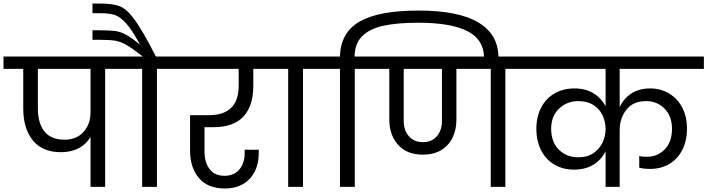

<svg xmlns="http://www.w3.org/2000/svg" viewBox="-47 -1061 4016 1090"><path d="M681 -670H550V0H467V-283Q442 -242 399.5 -219.5Q357 -197 299 -197Q194 -197 139.5 -264Q85 -331 85 -445V-670H-27V-740H681ZM467 -670H168V-445Q168 -361 205.5 -314.5Q243 -268 319 -268Q388 -268 427.5 -312.5Q467 -357 467 -423Z M975 -740V-670H844V0H760V-670H628V-740H764Q705 -786 672.5 -805Q640 -824 609.5 -829.5Q579 -835 521 -835H478V-889H519Q577 -889 607 -885Q637 -881 668.5 -864Q700 -847 748 -807Q703 -891 668.5 -929Q634 -967 603.5 -976.5Q573 -986 522 -986H478V-1041H521Q595 -1041 634.5 -1025Q674 -1009 719 -947Q764 -885 838 -740Z M1114 -339V-202Q1114 -139 1143 -101Q1172 -63 1228 -63Q1281 -63 1311.5 -98.5Q1342 -134 1342 -192V-211H1422V-194Q1422 -101 1370.5 -46Q1319 9 1230 9Q1133 9 1082.5 -50Q1032 -109 1032 -207V-407H1137Q1308 -407 1308 -574V-670H922V-740H1511V-670H1391V-574Q1391 -460 1335 -399.5Q1279 -339 1165 -339Z M1589 0V-670H1457V-740H1804V-670H1673V0Z M2329 -1001Q2556 -1001 2669.5 -933Q2783 -865 2783 -732V-716H2701V-731Q2701 -836 2607 -884Q2513 -932 2327 -932Q2204 -932 2126 -914Q2048 -896 2007.5 -854Q1967 -812 1966 -740H2098V-670H1967V0H1883V-670H1751V-740H1883Q1886 -876 1994.5 -938.5Q2103 -1001 2329 -1001Z M2954 -670H2822V0H2739V-670H2544V-383Q2544 -293 2494 -238Q2444 -183 2353 -183Q2263 -183 2213 -239Q2163 -295 2163 -383V-670H2045V-740H2954ZM2462 -670H2245V-375Q2245 -321 2274.5 -287.5Q2304 -254 2354 -254Q2404 -254 2433 -287.5Q2462 -321 2462 -375Z M3471 -670V-453Q3493 -501 3537 -530Q3581 -559 3644 -559Q3704 -559 3752 -530Q3800 -501 3826.5 -449.5Q3853 -398 3853 -332Q3853 -261 3826 -209Q3799 -157 3751.5 -129.5Q3704 -102 3644 -102Q3607 -102 3582 -109V-175Q3598 -171 3624 -171Q3687 -171 3727.5 -213.5Q3768 -256 3768 -330Q3768 -401 3726 -444Q3684 -487 3621 -487Q3547 -487 3509 -438Q3471 -389 3471 -322V0H3391V-202Q3368 -155 3322.5 -126.5Q3277 -98 3211 -98Q3149 -98 3100.5 -126.5Q3052 -155 3025 -207.5Q2998 -260 2998 -330Q2998 -399 3025.5 -451Q3053 -503 3102 -531Q3151 -559 3214 -559Q3278 -559 3323 -531Q3368 -503 3391 -457V-670H2901V-740H3949V-670ZM3237 -168Q3288 -168 3322.5 -192Q3357 -216 3374 -252.5Q3391 -289 3391 -328Q3391 -368 3374.5 -404.5Q3358 -441 3323 -464Q3288 -487 3237 -487Q3171 -487 3126.5 -444Q3082 -401 3082 -330Q3082 -255 3125.5 -211.5Q3169 -168 3237 -168Z"/></svg>

Font: A Bank Premium Regular
Style: Regular
Weight: 400
Designer: Ninad Kale (Devanagari), Jonny Pinhorn (Latin), Htun Naung (Myanmar)
Foundry: Indian Type Foundry
Version: 4.004